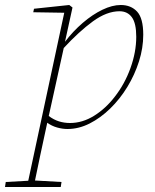

<svg xmlns="http://www.w3.org/2000/svg" viewBox="-71 -503 619 768"><path d="M-51 245 -48 225 42 220 186 -452 62 -454 65 -468 206 -483 219 -473 189 -336Q221 -378 260 -411.5Q299 -445 338.5 -464Q378 -483 412 -483Q453 -483 477.5 -456.5Q502 -430 502 -364Q502 -311 485 -257.5Q468 -204 438.5 -155.5Q409 -107 370 -69Q331 -31 287.5 -9Q244 13 199 13Q179 13 157.5 7Q136 1 118 -12Q101 67 89.5 120.5Q78 174 69 219L175 225L172 245ZM407 -458Q356 -458 300.5 -417.5Q245 -377 184 -311L124 -39Q144 -24 165 -17.5Q186 -11 209 -11Q259 -11 305.5 -40Q352 -69 388 -116Q428 -167 451 -231Q474 -295 474 -356Q474 -410 456.5 -434Q439 -458 407 -458Z"/></svg>

Font: Source Serif Pro ExtraLight
Style: Italic
Weight: 200
Italic angle: -12°
Designer: Frank Grießhammer
Foundry: Adobe Systems Incorporated
Version: Version 3.001;hotconv 1.0.111;makeotfexe 2.5.65597